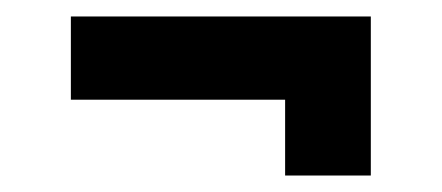

<svg xmlns="http://www.w3.org/2000/svg" viewBox="-20 -322 536 233"><path d="M66 -302H430V-109H326V-201H66Z"/></svg>

Font: Reem Kufi
Style: Regular
Weight: 400
Designer: Khaled Hosny
Version: Version 1.6